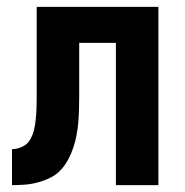

<svg xmlns="http://www.w3.org/2000/svg" viewBox="-20 -540 540 560"><path d="M15 0V-105Q30 -105 45 -112Q60 -119 68 -133Q76 -147 79.5 -162.5Q83 -178 84.5 -194Q86 -210 86.5 -225.5Q87 -241 87 -257V-520H442V0H318V-415H211V-261Q211 -242 210.5 -223Q210 -204 208.5 -185Q207 -166 203.5 -147Q200 -128 194 -110Q188 -92 179 -75Q170 -58 157 -44Q144 -30 126.5 -21.5Q109 -13 90.5 -8Q72 -3 53 -1.5Q34 0 15 0Z"/></svg>

Font: Iosevka Term Curly Extrabold
Style: Regular
Weight: 800
Designer: Belleve Invis
Foundry: Belleve Invis
Version: Version 32.3.0